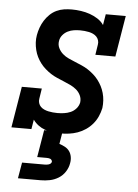

<svg xmlns="http://www.w3.org/2000/svg" viewBox="-54 -580 607 842"><g transform="rotate(5 250.0 -159.0)"><path d="M225 8Q208 8 190 5.5Q172 3 156.5 -2.5Q141 -8 127.5 -18Q114 -28 104 -42L97 0H9L39 -181H127L120 -136Q118 -126 121 -116.5Q124 -107 130.5 -100.5Q137 -94 146 -90Q155 -86 164.5 -84Q174 -82 184 -81Q194 -80 204 -80Q218 -80 233 -82Q248 -84 262 -90Q276 -96 286.5 -108Q297 -120 300 -135Q302 -152 295 -166.5Q288 -181 276 -191Q264 -201 249 -208Q234 -215 219.5 -221Q205 -227 190 -233.5Q175 -240 162 -248.5Q149 -257 137 -267.5Q125 -278 115.5 -290.5Q106 -303 99 -317Q92 -331 88 -347Q84 -363 83 -379.5Q82 -396 85 -413Q88 -430 94 -446.5Q100 -463 109.5 -478Q119 -493 132 -505.5Q145 -518 161 -525.5Q177 -533 194 -535.5Q211 -538 228 -538Q248 -538 268.5 -535Q289 -532 307.5 -525.5Q326 -519 342.5 -508.5Q359 -498 370 -482L378 -530H466L436 -349H348L355 -394Q357 -404 354 -413.5Q351 -423 344.5 -429.5Q338 -436 329.5 -440Q321 -444 311.5 -446Q302 -448 292 -449Q282 -450 272 -450Q259 -450 245 -448Q231 -446 218 -439.5Q205 -433 195.5 -421.5Q186 -410 184 -396Q181 -379 188 -364.5Q195 -350 207 -339.5Q219 -329 233.5 -322.5Q248 -316 262.5 -310Q277 -304 292 -297.5Q307 -291 320 -282.5Q333 -274 345 -263.5Q357 -253 366.5 -240.5Q376 -228 383 -214.5Q390 -201 394.5 -185Q399 -169 400 -152.5Q401 -136 399 -119Q395 -100 387 -82Q379 -64 366 -48.5Q353 -33 336 -21.5Q319 -10 300.5 -3.5Q282 3 263 5.5Q244 8 225 8ZM57 220 69 150H169Q173 150 177.5 149.5Q182 149 186.5 147.5Q191 146 194.5 143Q198 140 199 135Q199 131 196.5 127.5Q194 124 190.5 122.5Q187 121 182.5 120.5Q178 120 174 120H133L153 0H234L225 54Q238 58 250 64.5Q262 71 269.5 81.5Q277 92 279.5 106Q282 120 279 135Q276 154 264.5 172Q253 190 235 201Q217 212 197 216Q177 220 157 220Z"/></g></svg>

Font: Iosevka Slab Semibold Oblique
Style: Regular
Weight: 600
Italic angle: -9°
Monospace: yes
Designer: Belleve Invis
Foundry: Belleve Invis
Version: Version 11.1.1; ttfautohint (v1.8.3)